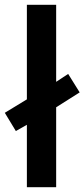

<svg xmlns="http://www.w3.org/2000/svg" viewBox="-31 -780 352 800"><path d="M81 0V-260L35 -234L-11 -310L81 -366V-760H203V-439L253 -472L301 -395L203 -333V0Z"/></svg>

Font: Noto Sans Display Medium
Style: Regular
Weight: 500
Designer: Monotype Design Team
Foundry: Monotype Imaging Inc.
Version: Version 1.900